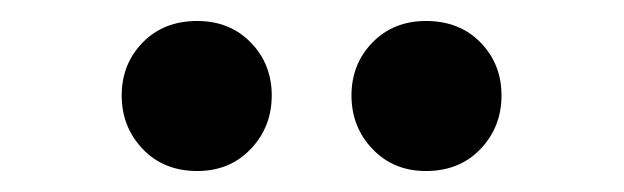

<svg xmlns="http://www.w3.org/2000/svg" viewBox="-20 -732 595 183"><path d="M168 -569Q136 -569 116 -590Q96 -611 96 -641Q96 -671 116 -691.5Q136 -712 168 -712Q199 -712 219 -691.5Q239 -671 239 -641Q239 -611 219 -590Q199 -569 168 -569ZM386 -569Q355 -569 335 -590Q315 -611 315 -641Q315 -671 335 -691.5Q355 -712 386 -712Q418 -712 438 -691.5Q458 -671 458 -641Q458 -611 438 -590Q418 -569 386 -569Z"/></svg>

Font: Mada
Style: Bold
Weight: 700
Designer: Khaled Hosny
Version: Version 1.5